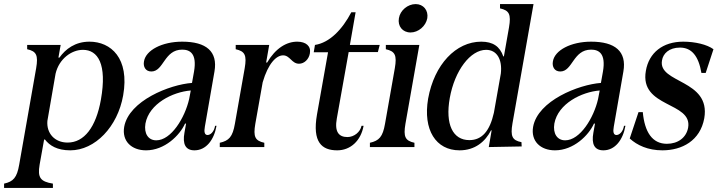

<svg xmlns="http://www.w3.org/2000/svg" viewBox="-74 -720 3513 940"><path d="M-54 200H185V179C124 169 109 150 120 86L142 -37H146C169 -7 206 16 270 16C391 16 502 -99 529 -253C561 -435 469 -516 364 -516C294 -516 247 -480 217 -438H212L223 -500H59V-479C104 -469 114 -450 103 -386L20 86C9 150 -9 169 -54 179ZM158 -128 198 -359C215 -432 276 -476 332 -476C405 -476 451 -407 420 -232C396 -97 338 -22 257 -22C194 -22 153 -67 158 -128Z M878 16C935 16 974 -35 986 -104H979C974 -74 956 -59 942 -59C928 -59 924 -74 929 -100L976 -370C993 -468 936 -516 818 -516C719 -516 640 -474 631 -420C626 -394 638 -370 667 -370C728 -370 729 -477 818 -477C856 -477 891 -458 876 -370L866 -314C757 -306 557 -227 534 -99C522 -29 570 16 641 16C732 16 806 -57 832 -115H837L829 -70C819 -15 834 16 878 16ZM638 -115C656 -213 772 -270 860 -277L852 -235C831 -143 764 -33 691 -33C652 -33 630 -66 638 -115Z M1002 0H1220V-21C1175 -31 1165 -50 1176 -114L1212 -317C1239 -410 1279 -449 1312 -449C1346 -449 1354 -408 1390 -408C1416 -408 1438 -430 1443 -458C1450 -494 1424 -516 1381 -516C1329 -516 1275 -484 1234 -414H1229L1244 -500H1080V-479C1125 -469 1135 -450 1124 -386L1076 -114C1065 -50 1047 -31 1002 -21Z M1577 16C1642 16 1693 -31 1706 -104H1696C1690 -74 1660 -49 1627 -49C1585 -49 1563 -74 1575 -140L1633 -465H1776L1785 -500H1639L1667 -660H1646C1602 -576 1540 -511 1468 -500L1462 -464H1532L1478 -160C1454 -23 1502 16 1577 16Z M1737 0H1955V-21C1910 -31 1900 -50 1911 -114L1979 -500H1815V-479C1860 -469 1870 -450 1859 -386L1811 -114C1800 -50 1782 -31 1737 -21ZM1879 -631C1872 -592 1897 -561 1936 -561C1974 -561 2011 -592 2018 -631C2024 -669 1999 -700 1961 -700C1922 -700 1885 -669 1879 -631Z M2176 16C2252 16 2302 -27 2330 -82H2333L2319 0L2480 -3L2479 -24C2434 -33 2424 -52 2435 -116L2538 -700H2374V-679C2419 -669 2429 -650 2418 -586L2393 -444H2390C2373 -493 2339 -516 2282 -516C2158 -516 2052 -404 2022 -237C1996 -84 2060 16 2176 16ZM2128 -240C2152 -375 2229 -476 2306 -476C2358 -476 2386 -430 2378 -360L2344 -168C2324 -79 2286 -34 2224 -34C2143 -34 2105 -111 2128 -240Z M2880 16C2937 16 2976 -35 2988 -104H2981C2976 -74 2958 -59 2944 -59C2930 -59 2926 -74 2931 -100L2978 -370C2995 -468 2938 -516 2820 -516C2721 -516 2642 -474 2633 -420C2628 -394 2640 -370 2669 -370C2730 -370 2731 -477 2820 -477C2858 -477 2893 -458 2878 -370L2868 -314C2759 -306 2559 -227 2536 -99C2524 -29 2572 16 2643 16C2734 16 2808 -57 2834 -115H2839L2831 -70C2821 -15 2836 16 2880 16ZM2640 -115C2658 -213 2774 -270 2862 -277L2854 -235C2833 -143 2766 -33 2693 -33C2654 -33 2632 -66 2640 -115Z M3169 16C3265 16 3354 -31 3374 -141C3407 -332 3147 -311 3167 -424C3172 -457 3201 -487 3255 -487C3312 -487 3346 -446 3360 -363H3381L3419 -479C3388 -502 3329 -516 3271 -516C3171 -516 3103 -462 3088 -373C3056 -191 3317 -223 3295 -95C3286 -46 3245 -16 3191 -16C3119 -16 3082 -74 3073 -171H3052L3009 -42C3045 -9 3098 16 3169 16Z"/></svg>

Font: RL Madena Oblique
Style: Regular
Weight: 400
Italic angle: -10°
Designer: I Kadek Wantara Putra
Foundry: Roughlines ID
Version: Version 1.000;Glyphs 3.1.2 (3151)